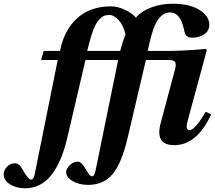

<svg xmlns="http://www.w3.org/2000/svg" viewBox="-114 -762 1146 1024"><path d="M351.1 -490.2H526.9Q538.6 -536.6 555.2 -579.1Q543.5 -627.9 518.8 -655Q494.1 -682.1 467.8 -682.1Q451.2 -682.1 438.5 -676.3Q425.8 -670.4 412.1 -654.5Q398.4 -638.7 385.7 -607.4Q373 -576.2 360.8 -528.8ZM-94.2 168Q-94.2 144.5 -76.2 126.7Q-58.1 108.9 -34.2 108.9Q-23.9 108.9 -15.9 114.5Q-7.8 120.1 -4.6 124.5Q-1.5 128.9 4.9 140.1Q36.6 195.8 51.8 195.8Q64.9 195.8 70.8 168.9L193.8 -441.9H105L119.1 -490.2H206.1L210.9 -511.2Q215.3 -529.3 221.4 -547.1Q227.5 -564.9 238.8 -586.9Q250 -608.9 264.2 -628.2Q278.3 -647.5 299.3 -666.3Q320.3 -685.1 345 -698.2Q369.6 -711.4 403.3 -719.7Q437 -728 475.1 -728Q515.6 -728 553.7 -709.2Q591.8 -690.4 610.8 -668Q641.1 -703.1 693.6 -722.7Q746.1 -742.2 806.2 -742.2Q897 -742.2 949.5 -709.2Q1002 -676.3 1002 -630.9Q1002 -596.2 974.6 -578.6Q947.3 -561 912.1 -561Q899.4 -561 890.6 -564.5Q881.8 -567.9 877.4 -574.7Q873 -581.5 871.3 -587.4Q869.6 -593.3 867.7 -602.1Q867.2 -604 867.2 -605Q847.7 -695.8 793 -695.8Q758.3 -695.8 731.2 -660.6Q704.1 -625.5 684.1 -536.1L673.8 -490.2H768.1Q864.7 -490.2 982.9 -501L988.8 -494.1L886.2 -115.2Q873.5 -67.9 897 -67.9Q912.6 -67.9 937 -97.4Q961.4 -127 982.9 -166L1012.2 -151.9Q936.5 12.2 814.9 12.2Q710.9 12.2 743.2 -106.9L819.8 -393.1Q827.1 -422.4 819.3 -432.1Q811.5 -441.9 785.2 -441.9H664.1L566.9 -27.8Q535.2 107.9 487.1 166Q439 224.1 356 224.1Q307.6 224.1 273.2 203.6Q238.8 183.1 238.8 155.8Q238.8 137.7 258.5 118.9Q278.3 100.1 298.8 100.1Q319.8 100.1 336.9 129.9Q354.5 160.6 362.1 169.4Q369.6 178.2 377 178.2Q389.6 178.2 396 146L516.1 -441.9H341.8L245.1 -27.8Q181.6 242.2 21 242.2Q-27.8 242.2 -61 220.7Q-94.2 199.2 -94.2 168Z"/></svg>

Font: Linguistics Pro
Style: Bold Italic
Weight: 700
Italic angle: -12°
Designer: Stefan Peev, Context Ltd
Foundry: Stefan Peev, Context Ltd
Version: Version 001.000